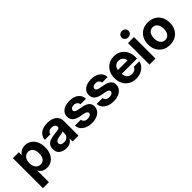

<svg xmlns="http://www.w3.org/2000/svg" viewBox="165 -1892 3255 3255"><g transform="rotate(-45 1792.5 -265.0)"><path d="M50.8 204.1V-515.6H192.9V-445.8H194.3Q218.3 -485.8 257.6 -506.1Q296.9 -526.4 347.2 -526.4Q413.1 -526.4 463.1 -492.4Q513.2 -458.5 541.3 -397.9Q569.3 -337.4 569.3 -258.3Q569.3 -177.7 541.5 -117.2Q513.7 -56.6 463.6 -22.9Q413.6 10.7 346.2 10.7Q241.2 10.7 196.3 -77.1H194.8V204.1ZM309.1 -106.4Q361.3 -106.4 392.8 -146.2Q424.3 -186 424.3 -258.3Q424.3 -330.6 392.8 -370.4Q361.3 -410.2 309.1 -410.2Q254.4 -410.2 221.2 -368.7Q188 -327.1 188 -258.3Q188 -189 221.2 -147.7Q254.4 -106.4 309.1 -106.4Z M813.5 8.8Q736.3 8.8 686.3 -29.8Q636.2 -68.4 636.2 -145.5Q636.2 -203.6 664.1 -236.6Q691.9 -269.5 737.8 -284.7Q783.7 -299.8 837.4 -304.7Q908.2 -312 936.5 -319.3Q964.8 -326.7 964.8 -351.6V-355Q964.8 -383.3 942.4 -401.4Q919.9 -419.4 880.4 -419.4Q840.3 -419.4 815.4 -400.9Q790.5 -382.3 788.1 -352.5H652.8Q657.7 -432.1 718.3 -479.2Q778.8 -526.4 884.8 -526.4Q990.7 -526.4 1048.8 -479.2Q1106.9 -432.1 1106.9 -349.6V0H966.3V-72.8H964.4Q943.8 -35.2 908.2 -13.2Q872.6 8.8 813.5 8.8ZM853.5 -91.3Q905.3 -91.3 935.5 -118.9Q965.8 -146.5 965.8 -188.5V-240.2Q953.6 -233.4 925.3 -227.8Q897 -222.2 862.3 -216.8Q825.2 -210.9 799.6 -195.6Q773.9 -180.2 773.9 -149.4Q773.9 -122.1 795.7 -106.7Q817.4 -91.3 853.5 -91.3Z M1422.9 12.7Q1322.3 12.7 1256.6 -33.2Q1190.9 -79.1 1184.1 -162.1H1325.7Q1329.6 -128.4 1354 -109.4Q1378.4 -90.3 1420.4 -90.3Q1460.4 -90.3 1483.4 -105.5Q1506.3 -120.6 1506.3 -144.5Q1506.3 -165 1488.5 -177.5Q1470.7 -189.9 1439.5 -196.3L1349.1 -213.9Q1195.8 -243.2 1195.8 -364.3Q1195.8 -437.5 1254.9 -481.9Q1314 -526.4 1414.6 -526.4Q1514.6 -526.4 1575.7 -479.5Q1636.7 -432.6 1638.7 -352.1H1505.4Q1504.9 -382.8 1480.7 -403.6Q1456.5 -424.3 1418.5 -424.3Q1381.3 -424.3 1360.4 -408.4Q1339.4 -392.6 1339.4 -369.6Q1339.4 -349.6 1355.7 -336.9Q1372.1 -324.2 1401.9 -317.9L1499.5 -298.8Q1577.6 -283.7 1614.5 -249.3Q1651.4 -214.8 1651.4 -157.7Q1651.4 -106.4 1622.3 -68.1Q1593.3 -29.8 1541.7 -8.5Q1490.2 12.7 1422.9 12.7Z M1942.9 12.7Q1842.3 12.7 1776.6 -33.2Q1710.9 -79.1 1704.1 -162.1H1845.7Q1849.6 -128.4 1874 -109.4Q1898.4 -90.3 1940.4 -90.3Q1980.5 -90.3 2003.4 -105.5Q2026.4 -120.6 2026.4 -144.5Q2026.4 -165 2008.5 -177.5Q1990.7 -189.9 1959.5 -196.3L1869.1 -213.9Q1715.8 -243.2 1715.8 -364.3Q1715.8 -437.5 1774.9 -481.9Q1834 -526.4 1934.6 -526.4Q2034.7 -526.4 2095.7 -479.5Q2156.7 -432.6 2158.7 -352.1H2025.4Q2024.9 -382.8 2000.7 -403.6Q1976.6 -424.3 1938.5 -424.3Q1901.4 -424.3 1880.4 -408.4Q1859.4 -392.6 1859.4 -369.6Q1859.4 -349.6 1875.7 -336.9Q1892.1 -324.2 1921.9 -317.9L2019.5 -298.8Q2097.7 -283.7 2134.5 -249.3Q2171.4 -214.8 2171.4 -157.7Q2171.4 -106.4 2142.3 -68.1Q2113.3 -29.8 2061.8 -8.5Q2010.3 12.7 1942.9 12.7Z M2483.9 11.7Q2405.8 11.7 2347.9 -22.9Q2290 -57.6 2258.1 -118.4Q2226.1 -179.2 2226.1 -257.3Q2226.1 -335.9 2258.5 -397Q2291 -458 2348.1 -492.7Q2405.3 -527.3 2479 -527.3Q2555.2 -527.3 2612.1 -493.4Q2668.9 -459.5 2700.9 -399.2Q2732.9 -338.9 2732.9 -260.3V-221.7H2366.2Q2368.2 -164.6 2399.9 -130.4Q2431.6 -96.2 2488.3 -96.2Q2530.3 -96.2 2558.3 -114.3Q2586.4 -132.3 2596.2 -162.1H2727.5Q2718.3 -110.8 2684.1 -71.8Q2649.9 -32.7 2598.1 -10.5Q2546.4 11.7 2483.9 11.7ZM2367.2 -313.5H2597.2Q2591.8 -361.8 2561.3 -389.9Q2530.8 -418 2481.9 -418Q2433.6 -418 2403.3 -389.9Q2373 -361.8 2367.2 -313.5Z M2810.1 0V-515.6H2954.1V0ZM2881.8 -580.6Q2846.2 -580.6 2822.8 -602.3Q2799.3 -624 2799.3 -657.2Q2799.3 -690.4 2822.8 -712.2Q2846.2 -733.9 2881.8 -733.9Q2917 -733.9 2940.4 -712.2Q2963.9 -690.4 2963.9 -657.2Q2963.9 -624 2940.4 -602.3Q2917 -580.6 2881.8 -580.6Z M3294.9 11.7Q3216.8 11.7 3158 -22Q3099.1 -55.7 3066.2 -116Q3033.2 -176.3 3033.2 -257.3Q3033.2 -338.4 3066.2 -398.9Q3099.1 -459.5 3158 -493.4Q3216.8 -527.3 3294.9 -527.3Q3373.5 -527.3 3432.4 -493.4Q3491.2 -459.5 3524.2 -398.9Q3557.1 -338.4 3557.1 -257.3Q3557.1 -176.8 3524.2 -116.2Q3491.2 -55.7 3432.4 -22Q3373.5 11.7 3294.9 11.7ZM3294.9 -105Q3347.7 -105 3379.9 -145.3Q3412.1 -185.5 3412.1 -257.3Q3412.1 -329.6 3379.9 -370.1Q3347.7 -410.6 3294.9 -410.6Q3242.7 -410.6 3210.4 -370.1Q3178.2 -329.6 3178.2 -257.3Q3178.2 -185.5 3210.4 -145.3Q3242.7 -105 3294.9 -105Z"/></g></svg>

Font: Inter Display
Style: Bold
Weight: 700
Designer: Rasmus Andersson
Foundry: rsms
Version: Version 4.001;git-9221beed3